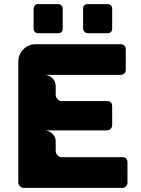

<svg xmlns="http://www.w3.org/2000/svg" viewBox="-20 -911 682 931"><path d="M279.8 -148.9H571.8Q598.1 -148.9 598.1 -123V-24.9Q598.1 -13.7 589.8 -6.8Q583 0 571.8 0H94.2Q85 0 76.9 -7.8Q68.8 -15.6 68.8 -24.9V-609.9Q68.8 -647.5 93.5 -672.1Q118.2 -696.8 155.8 -696.8H564Q576.2 -696.8 583 -689.9Q589.8 -683.1 589.8 -670.9V-571.8Q589.8 -560.5 583 -555.2Q575.7 -547.9 564 -547.9H194.8Q217.3 -547.9 233.6 -532Q250 -516.1 250 -494.1V-452.1Q250 -439 258.8 -430.2Q266.6 -420.9 279.8 -420.9H498Q523.9 -420.9 523.9 -395V-305.2Q523.9 -293.9 516.6 -286.4Q509.3 -278.8 498 -278.8H194.8Q216.3 -278.8 233.2 -263.4Q250 -248 250 -227.1V-180.2Q250 -167 258.8 -158.2Q266.6 -148.9 279.8 -148.9ZM261.2 -750H165Q154.3 -750 148.9 -756.8Q143.1 -762.7 143.1 -772.9V-868.2Q143.1 -877.4 148.9 -884.8Q155.3 -891.1 165 -891.1H261.2Q270 -891.1 277.8 -884.8Q284.2 -877 284.2 -868.2V-772.9Q284.2 -750 261.2 -750ZM390.1 -756.8Q382.8 -762.7 382.8 -772.9V-868.2Q382.8 -891.1 405.8 -891.1H501Q510.3 -891.1 518.1 -884.8Q523.9 -877.4 523.9 -868.2V-772.9Q523.9 -750 501 -750H405.8Q395.5 -750 390.1 -756.8Z"/></svg>

Font: Cunia
Style: Bold
Weight: 700
Designer: Alejo Bergmann, Denis Ignatov
Foundry: Hubert & Fischer
Version: Version 1.00 February 21, 2019, initial release